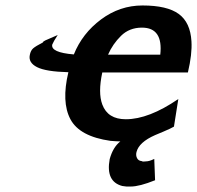

<svg xmlns="http://www.w3.org/2000/svg" viewBox="-20 -507 720 702"><path d="M89 -306Q92 -322 101 -330Q110 -338 137 -352L138 -354Q138 -355 139 -355Q139 -356 140 -356Q141 -357 142 -357Q142 -358 144 -358L145 -359L191 -379L178 -358L171 -344Q165 -315 250 -308Q281 -385 349.5 -436Q418 -487 501 -487Q591 -487 633.5 -456Q676 -425 680 -356Q683 -310 667 -242H354Q338 -168 354 -125Q374 -71 440 -71Q524 -71 632 -145L616 -44Q604 -37 578 -26Q552 -15 547 -13Q488 13 479 49Q476 61 481 71Q486 81 498 82Q502 85 514 83Q526 83 544 74L547 152Q490 175 458 175Q442 176 427 173Q366 157 381 75Q393 31 420 10Q408 10 384 8Q271 -8 237.5 -71Q204 -134 230 -243Q148 -245 115.5 -261.5Q83 -278 89 -306ZM375 -307H566Q577 -406 499 -406Q453 -406 422.5 -376Q392 -346 375 -307Z"/></svg>

Font: Coval
Style: ExtraBold Italic
Weight: 800
Foundry: Context Ltd
Version: Version 001.000